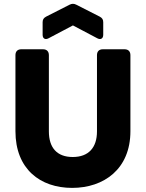

<svg xmlns="http://www.w3.org/2000/svg" viewBox="-20 -954 745 982"><path d="M59 -672V-283C59 -89 186 7 349 7C511 7 647 -89 647 -283V-672C647 -691 636 -702 617 -702H506C487 -702 476 -691 476 -672V-282C476 -199 433 -151 352 -151C271 -151 230 -199 230 -282V-672C230 -691 219 -702 200 -702H89C70 -702 59 -691 59 -672ZM508 -776V-840C508 -854 503 -862 490 -869L370 -930C358 -936 348 -936 336 -930L216 -869C203 -862 198 -854 198 -840V-776C198 -757 211 -749 228 -758L353 -824L478 -758C495 -749 508 -757 508 -776Z"/></svg>

Font: Arvore Sans
Style: Bold
Weight: 700
Designer: Jonny Pinhorn (Latin) Dan Schunck (customization for Arvore)
Version: Version 1.000;Glyphs 3.3 (3305)